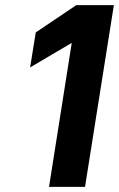

<svg xmlns="http://www.w3.org/2000/svg" viewBox="-20 -732 466 752"><path d="M98 -468 261 -564 172 0H313L426 -712H279L120 -605Z"/></svg>

Font: Asimov Pro
Style: BdObl
Weight: 700
Designer: Google
Version: Version 2.000980; 2014